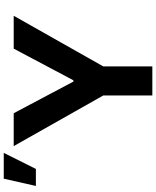

<svg xmlns="http://www.w3.org/2000/svg" viewBox="74 -893 819 1007"><g transform="rotate(-90 483.5 -389.5)"><path d="M486.3 -257.3 220.7 -727.1H393.1L559.1 -414.1H565.9L731.9 -727.1H904.3L638.7 -257.3V0H486.3ZM101.1 -610.8H11.7L49.8 -779.3H185.1Z"/></g></svg>

Font: My Font
Style: Bold
Weight: 500
Designer: Rasmus Andersson
Foundry: rsms
Version: Version 0.001